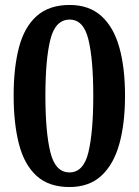

<svg xmlns="http://www.w3.org/2000/svg" viewBox="-20 -744 559 774"><path d="M260 10Q177 10 127.5 -35Q78 -80 56.5 -163Q35 -246 35 -359Q35 -471 56.5 -553Q78 -635 128 -679.5Q178 -724 261 -724Q339 -724 388.5 -679.5Q438 -635 461 -553Q484 -471 484 -358Q484 -246 461 -163.5Q438 -81 388.5 -35.5Q339 10 260 10ZM260 -49Q317 -49 336.5 -130.5Q356 -212 356 -358Q356 -504 336.5 -584.5Q317 -665 261 -665Q203 -665 183 -584.5Q163 -504 163 -358Q163 -212 183 -130.5Q203 -49 260 -49Z"/></svg>

Font: Noto Serif Thai SemiCondensed SemiBold
Style: Regular
Weight: 600
Width: 4
Designer: Monotype Design Team
Foundry: Monotype Imaging Inc.
Version: Version 2.002; ttfautohint (v1.8.4.7-5d5b)